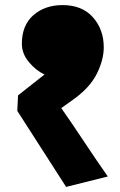

<svg xmlns="http://www.w3.org/2000/svg" viewBox="-20 -719 472 755"><path d="M51 -344 155 -426Q121 -442 93.5 -475Q66 -508 66 -547Q66 -620 111.5 -659.5Q157 -699 226 -699Q303 -699 345.5 -651Q388 -603 388 -533Q388 -484 361 -429.5Q334 -375 270 -329L221 -294Q265 -231 313 -158.5Q361 -86 404 -25L240 16L48 -283Z"/></svg>

Font: Palanquin Dark
Style: Bold
Weight: 700
Designer: Pria Ravichandran
Version: Version 1.000